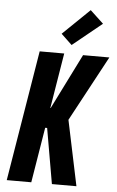

<svg xmlns="http://www.w3.org/2000/svg" viewBox="-64 -1033 657 1076"><g transform="rotate(5 264.5 -495.0)"><path d="M270 0 216 -311H205L154 0H16L137 -735H275L224 -424H226L381 -735H529L331 -367L408 0ZM312 -786 251 -844 402 -990 477 -920Z"/></g></svg>

Font: Iosevka Heavy Oblique
Style: Regular
Weight: 900
Italic angle: -9°
Monospace: yes
Designer: Belleve Invis
Foundry: Belleve Invis
Version: Version 32.5.0; ttfautohint (v1.8.4)